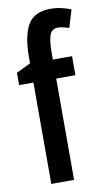

<svg xmlns="http://www.w3.org/2000/svg" viewBox="-87 -808 470 851"><g transform="rotate(-10 147.5 -382.5)"><path d="M261.7 -456.1H175.3V0H72.8V-456.1H8.3V-511.2L72.8 -543V-569.3Q72.8 -667 101.6 -716.1Q130.4 -765.1 203.6 -765.1Q228.5 -765.1 249.3 -760.5Q270 -755.9 295.4 -746.6L271.5 -667Q257.8 -671.4 245.6 -674.3Q233.4 -677.2 221.7 -677.2Q195.8 -677.2 185.8 -654.5Q175.8 -631.8 175.3 -575.2V-541.5H261.7Z"/></g></svg>

Font: Open Sans Condensed SemiBold
Style: Regular
Weight: 600
Width: 3
Designer: Monotype Design Team
Foundry: Monotype Imaging Inc.
Version: Version 3.000; ttfautohint (v1.8.4)